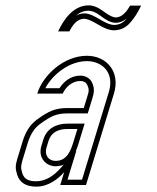

<svg xmlns="http://www.w3.org/2000/svg" viewBox="-20 -690 585 716"><path d="M219.3 -48 204.7 0H300.7L404.9 -341C429.8 -422.2 377.9 -482 304 -482C218.1 -482 139.9 -409.5 118.9 -341H213.9C224.4 -364.3 248.2 -388 279.3 -388C291.9 -388 300.5 -383.3 305 -374C314.1 -355 310.9 -347.5 304.9 -328L292.4 -287H228.4C208.4 -287 190.3 -283.8 174 -277.5C157.7 -271.2 138.1 -259.3 115.1 -242C92.2 -224.7 75.3 -198.3 64.5 -163L48 -109C42.3 -90.3 35.2 -70.7 40.9 -50C48.2 -12.7 72.8 6 114.8 6C160.2 6 195 -21.2 219.3 -48ZM232.6 -209H268.6L254.5 -163C244.2 -129.4 230.5 -90 187.2 -90C160.6 -90 144.9 -111.9 153.5 -140L160.8 -164C170.2 -194.9 194.4 -209 232.6 -209ZM411.7 -625C401.1 -625 385.9 -632.5 366.1 -647.5C346.4 -662.5 327.8 -670 310.5 -670C252.7 -670 216.4 -615.3 196.8 -573H238.8C249.4 -593.9 266 -620 294.2 -620C304.9 -620 322 -612.8 345.6 -598.5C369.3 -584.2 388.7 -577 404.1 -577C428.1 -577 448.1 -586 464.3 -604C480.5 -622 494.4 -643.7 506.2 -669H465.2C454.6 -650.8 437.2 -625 411.7 -625ZM204.5 -61.4C181.8 -36.3 151.7 -14 114.8 -14C80 -14 66 -26.1 60.6 -53.8L60.4 -54.6L60.2 -55.3C56.5 -68.6 61 -83.3 67.1 -103.2L83.6 -157.2C93.5 -189.6 108.4 -211.8 127.2 -226C149.3 -242.7 167.7 -253.6 181.3 -258.9C194.9 -264.2 210.5 -267 228.4 -267H307.2L324.1 -322.2C329.6 -340.4 334.6 -358.5 323 -382.7C314.7 -399.9 297.1 -408 279.3 -408C242.8 -408 216.1 -383.9 201.9 -361H148.9C177.8 -414.8 240.1 -462 304 -462C315 -462 325.2 -460.5 334.5 -457.6C377.2 -444.7 403.4 -404.5 385.8 -346.8L285.9 -20H231.7L264.7 -127.8ZM232.6 -229C189.2 -229 154.1 -210.5 141.7 -169.8L134.3 -145.8C132.3 -139 131.2 -132.2 131.1 -125.5C130.9 -94 155.1 -70 187.2 -70C246.7 -70 264.1 -126 273.6 -157.2L295.6 -229ZM411.7 -605C428.6 -605 443 -613.1 452.6 -620.9C450.9 -619 450.6 -618.6 449.4 -617.4C436.8 -603.3 422.7 -597 404.1 -597C394.8 -597 378.2 -602.1 356 -615.6C331.6 -630.4 312.8 -640 294.2 -640C282.4 -640 271.1 -636.3 262.7 -631.6C277.4 -643.6 292.2 -650 310.5 -650C321.9 -650 336.4 -645 354 -631.6C374.7 -615.9 392.4 -605 411.7 -605Z"/></svg>

Font: Din Kursivschrift
Style: EngGhost
Weight: 400
Version: Version 1.089